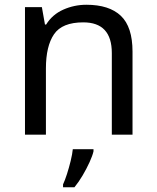

<svg xmlns="http://www.w3.org/2000/svg" viewBox="-20 -566 658 807"><path d="M343 -546Q439 -546 488 -499.5Q537 -453 537 -349V0H450V-343Q450 -472 330 -472Q241 -472 207 -422Q173 -372 173 -278V0H85V-536H156L169 -463H174Q200 -505 246 -525.5Q292 -546 343 -546ZM373 70Q369 88 356.5 115.5Q344 143 327.5 171Q311 199 293 221H245V209Q253 192 261.5 165.5Q270 139 277 110.5Q284 82 286 61H373Z"/></svg>

Font: Noto Sans Masaram Gondi
Style: Regular
Weight: 400
Designer: Ek Type & Mukund Gokhale
Foundry: Ek Type
Version: Version 1.004; ttfautohint (v1.8.4.7-5d5b)